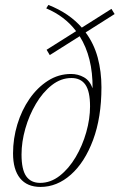

<svg xmlns="http://www.w3.org/2000/svg" viewBox="-20 -728 472 758"><path d="M176.5 -510.5 164 -531.5 280.5 -605Q236 -664 162.5 -695L171 -708.5Q213 -692 245.8 -669.5Q278.5 -647 303 -619L420 -693L432.5 -672.5L318 -600Q351 -555.5 365.8 -500.5Q380.5 -445.5 380.5 -383.5Q380.5 -264 347.5 -175.5Q314.5 -87 259.8 -38.5Q205 10 140 10Q87 10 59.2 -24.2Q31.5 -58.5 31.5 -122.5Q31.5 -181 48.5 -237Q65.5 -293 96.5 -337.8Q127.5 -382.5 169.2 -409.2Q211 -436 260.5 -436Q288 -436 311.2 -423Q334.5 -410 345.5 -379.5Q346.5 -502.5 294.5 -585ZM138.5 -6Q180 -6 216 -34.2Q252 -62.5 278.8 -107.8Q305.5 -153 320.5 -205.8Q335.5 -258.5 335.5 -308Q335.5 -367.5 317 -393.8Q298.5 -420 262 -420Q220.5 -420 184.5 -391.8Q148.5 -363.5 121.8 -318.2Q95 -273 80 -220.2Q65 -167.5 65 -118Q65 -58.5 83.5 -32.2Q102 -6 138.5 -6Z"/></svg>

Font: Newsreader 16pt ExtraLight
Style: Italic
Weight: 275
Italic angle: -17°
Designer: Hugues Gentile
Foundry: Production Type
Version: Version 1.003; ttfautohint (v1.8.3)